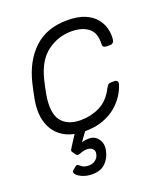

<svg xmlns="http://www.w3.org/2000/svg" viewBox="-138 -625 811 939"><g transform="rotate(-20 267.5 -155.0)"><path d="M181 220Q153 220 130.5 210.5Q108 201 99 188.5Q90 176 100 169L116 156Q125 149 130.5 154Q136 159 147 166.5Q158 174 181 174Q198 174 213 163.5Q228 153 232 134Q236 116 225 106Q214 96 197 96Q181 96 169.5 100.5Q158 105 150 106.5Q142 108 136 100L124 83Q120 77 125.5 68.5Q131 60 135 53L166 5Q117 -5 85 -35Q53 -65 41 -112Q29 -159 40 -220Q43 -235 48 -260Q53 -285 57 -300Q83 -407 149 -468.5Q215 -530 321 -530Q376 -530 412 -515Q448 -500 468.5 -475Q489 -450 496 -421.5Q503 -393 500 -366Q499 -356 493.5 -350Q488 -344 479 -344H460Q450 -344 444.5 -348.5Q439 -353 440 -365Q442 -422 409.5 -447Q377 -472 321 -472Q253 -472 196.5 -430.5Q140 -389 117 -295Q113 -280 109 -260Q105 -240 102 -225Q86 -131 118 -89.5Q150 -48 218 -48Q271 -48 317.5 -70.5Q364 -93 393 -150Q400 -163 405 -167Q410 -171 420 -171H438Q447 -171 451.5 -165Q456 -159 453 -149Q445 -122 427 -94Q409 -66 380.5 -42.5Q352 -19 312 -4.5Q272 10 219 10L185 57Q192 53 203 51.5Q214 50 225 50Q254 50 272 74.5Q290 99 282 135Q275 171 250 195.5Q225 220 181 220Z"/></g></svg>

Font: Rubik Light
Style: Italic
Weight: 300
Italic angle: -12°
Designer: Hubert and Fischer
Foundry: Hubert and Fischer
Version: Version 2.300;gftools[0.9.30]